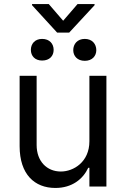

<svg xmlns="http://www.w3.org/2000/svg" viewBox="-20 -919 621 946"><path d="M420.5 -223C420.5 -120.7 342.3 -73.9 279.8 -73.9C210.2 -73.9 160.5 -125 160.5 -204.5V-545.5H76.7V-198.9C76.7 -59.7 150.6 7.1 252.8 7.1C335.2 7.1 389.2 -36.9 414.8 -92.3H420.5V0H504.3V-545.5H420.5ZM132.1 -673.3C132.1 -643.5 152 -620.7 187.5 -620.7C224.4 -620.7 244.3 -643.5 244.3 -673.3C244.3 -703.1 224.4 -727.3 187.5 -727.3C150.6 -727.3 132.1 -701.7 132.1 -673.3ZM137.8 -893.5 261.4 -758.5H321L446 -893.5V-899.1H362.2L291.2 -816.8L220.2 -899.1H137.8ZM340.9 -671.9C340.9 -643.5 360.8 -619.3 397.7 -619.3C434.7 -619.3 454.5 -643.5 454.5 -671.9C454.5 -701.7 434.7 -727.3 397.7 -727.3C360.8 -727.3 340.9 -701.7 340.9 -671.9Z"/></svg>

Font: Magic Ui Pro
Style: Regular
Weight: 400
Designer: Stefan Endress, Andreas Faust
Version: Version 1.000;FEAKit 1.0